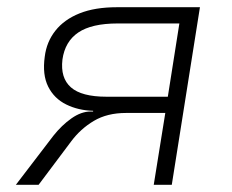

<svg xmlns="http://www.w3.org/2000/svg" viewBox="-20 -512 642 532"><path d="M24 0 128 -136Q151 -165 178 -184Q205 -203 231 -203H238V-205Q197 -206 163.5 -222.5Q130 -239 113.5 -272Q97 -305 104 -355Q109 -396 133.5 -427Q158 -458 200.5 -475Q243 -492 304 -492H534L456 0H406L438 -199H329Q277 -199 240 -177Q203 -155 177 -120L87 0ZM275 -244H445L477 -447H306Q234 -447 197 -422Q160 -397 153 -347Q147 -296 176.5 -270Q206 -244 275 -244Z"/></svg>

Font: Nunito Sans 7pt ExtraLight
Style: Italic
Weight: 250
Italic angle: -9°
Designer: Vernon Adams
Foundry: Vernon Adams
Version: Version 3.101;gftools[0.9.27]